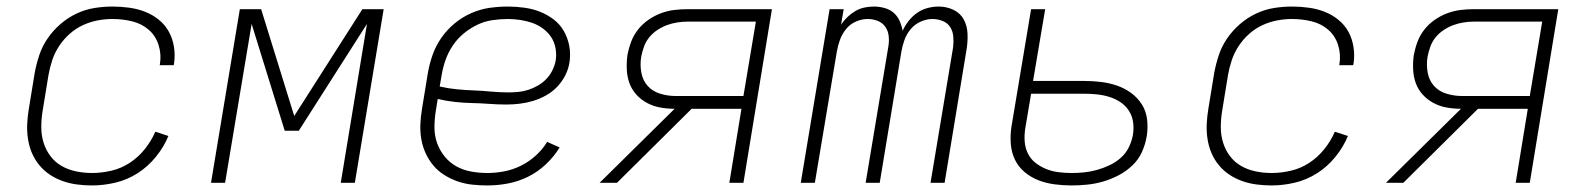

<svg xmlns="http://www.w3.org/2000/svg" viewBox="-20 -558 4840 586"><path d="M261 8Q238 8 215 5Q192 2 171 -5.5Q150 -13 132 -25Q114 -37 100 -54Q86 -71 77.5 -91Q69 -111 65.5 -133.5Q62 -156 63 -179Q64 -202 68 -226L86 -336Q91 -363 100 -390Q109 -417 125.5 -441Q142 -465 164.5 -484.5Q187 -504 213.5 -516.5Q240 -529 268 -533.5Q296 -538 323 -538Q349 -538 374.5 -534.5Q400 -531 423 -522Q446 -513 465 -497.5Q484 -482 495.5 -461Q507 -440 511 -414.5Q515 -389 511 -363Q511 -362 510.5 -361Q510 -360 510 -359H467Q468 -360 468 -360.5Q468 -361 468 -362Q473 -392 464 -420.5Q455 -449 433.5 -467.5Q412 -486 383 -493Q354 -500 323 -500Q300 -500 277 -495.5Q254 -491 232.5 -481Q211 -471 192.5 -454.5Q174 -438 160.5 -417.5Q147 -397 139.5 -374.5Q132 -352 128 -329L110 -219Q106 -195 106 -170Q106 -145 113 -122.5Q120 -100 134 -81.5Q148 -63 168 -51.5Q188 -40 212 -35Q236 -30 261 -30Q290 -30 320 -37Q350 -44 376 -61Q402 -78 422 -103Q442 -128 454 -156L494 -143Q480 -109 455.5 -79Q431 -49 399.5 -29Q368 -9 332 -0.5Q296 8 261 8Z M624 0 712 -530H777L878 -204L1086 -530H1151L1063 0H1020L1100 -485L892 -159H849L748 -485L667 0Z M1468 8Q1444 8 1421 5.5Q1398 3 1376.5 -4.5Q1355 -12 1336 -24Q1317 -36 1303 -52.5Q1289 -69 1279.5 -89.5Q1270 -110 1266 -132.5Q1262 -155 1263 -178.5Q1264 -202 1268 -226L1286 -336Q1291 -364 1300.5 -391Q1310 -418 1327 -442.5Q1344 -467 1367.5 -486.5Q1391 -506 1418.5 -518Q1446 -530 1474 -534Q1502 -538 1530 -538Q1555 -538 1580.5 -534.5Q1606 -531 1628.5 -522Q1651 -513 1670 -498.5Q1689 -484 1701 -463Q1713 -442 1717.5 -417.5Q1722 -393 1718 -367Q1715 -347 1705 -327.5Q1695 -308 1680 -292.5Q1665 -277 1646 -266.5Q1627 -256 1607 -250Q1587 -244 1566.5 -241.5Q1546 -239 1526 -239Q1499 -239 1472.5 -241Q1446 -243 1420 -243.5Q1394 -244 1367.5 -247Q1341 -250 1316 -256L1310 -219Q1306 -194 1306 -169Q1306 -144 1314 -121.5Q1322 -99 1337 -80.5Q1352 -62 1372.5 -50.5Q1393 -39 1417.5 -34.5Q1442 -30 1468 -30Q1493 -30 1519 -35Q1545 -40 1569.5 -52Q1594 -64 1615 -83Q1636 -102 1650 -125L1688 -108Q1671 -80 1646 -56.5Q1621 -33 1591.5 -18.5Q1562 -4 1530.5 2Q1499 8 1468 8ZM1532 -276Q1547 -276 1562.5 -277.5Q1578 -279 1593 -284Q1608 -289 1622 -297Q1636 -305 1647.5 -317Q1659 -329 1666 -343.5Q1673 -358 1676 -373Q1679 -392 1675.5 -411Q1672 -430 1662 -445Q1652 -460 1637 -471Q1622 -482 1605 -488Q1588 -494 1568.5 -497Q1549 -500 1530 -500Q1507 -500 1483 -496.5Q1459 -493 1437 -482.5Q1415 -472 1395.5 -456Q1376 -440 1362 -419Q1348 -398 1340 -375.5Q1332 -353 1328 -329L1322 -294Q1348 -288 1374 -285.5Q1400 -283 1426.5 -282Q1453 -281 1479 -278.5Q1505 -276 1532 -276Z M1810 0 2039 -226Q2016 -226 1994.5 -230Q1973 -234 1954.5 -244Q1936 -254 1922 -269.5Q1908 -285 1901 -304.5Q1894 -324 1893 -346Q1892 -368 1895 -390Q1899 -411 1906.5 -431Q1914 -451 1927.5 -468Q1941 -485 1959 -497.5Q1977 -510 1997 -517.5Q2017 -525 2037.5 -527.5Q2058 -530 2078 -530H2336L2249 0H2206L2243 -226H2091L1863 0ZM2042 -265H2249L2287 -492H2078Q2063 -492 2047 -489.5Q2031 -487 2016 -481.5Q2001 -476 1986.5 -466.5Q1972 -457 1961.5 -444Q1951 -431 1945.5 -415.5Q1940 -400 1937 -385Q1933 -360 1937.5 -336Q1942 -312 1957 -295.5Q1972 -279 1995 -272Q2018 -265 2042 -265Z M2424 0 2512 -530H2555L2547 -483Q2556 -496 2567 -506.5Q2578 -517 2591 -524.5Q2604 -532 2618.5 -535Q2633 -538 2647 -538Q2647 -538 2647 -538Q2647 -538 2647 -538Q2664 -538 2680 -533.5Q2696 -529 2707.5 -519Q2719 -509 2725.5 -494.5Q2732 -480 2735 -464Q2742 -480 2753.5 -494.5Q2765 -509 2779.5 -519Q2794 -529 2811 -533.5Q2828 -538 2845 -538Q2845 -538 2845 -538Q2845 -538 2845 -538Q2869 -538 2890 -528Q2911 -518 2921.5 -498.5Q2932 -479 2933 -455Q2934 -431 2930 -407L2863 0H2820L2889 -414Q2891 -430 2889.5 -446.5Q2888 -463 2880 -475.5Q2872 -488 2857 -494Q2842 -500 2826 -500Q2808 -500 2790 -492Q2772 -484 2759.5 -469Q2747 -454 2740.5 -436Q2734 -418 2731 -400L2665 0H2622L2691 -414Q2694 -430 2692.5 -446.5Q2691 -463 2682.5 -475.5Q2674 -488 2659.5 -494Q2645 -500 2628 -500Q2610 -500 2592 -492Q2574 -484 2562 -469Q2550 -454 2543.5 -436Q2537 -418 2534 -400L2467 0Z M3250 8Q3224 8 3198 4.5Q3172 1 3149 -8Q3126 -17 3107 -33Q3088 -49 3077.5 -71Q3067 -93 3065 -119Q3063 -145 3067 -171L3127 -530H3170L3133 -311H3288Q3314 -311 3339.5 -308Q3365 -305 3388.5 -297Q3412 -289 3432 -274.5Q3452 -260 3465 -239.5Q3478 -219 3481 -193.5Q3484 -168 3480 -143Q3476 -118 3465.5 -94.5Q3455 -71 3436 -53Q3417 -35 3394 -23Q3371 -11 3347 -4Q3323 3 3298.5 5.5Q3274 8 3250 8ZM3251 -30Q3270 -30 3289.5 -32Q3309 -34 3328.5 -39.5Q3348 -45 3367 -54Q3386 -63 3401.5 -77Q3417 -91 3426 -110Q3435 -129 3438 -148Q3441 -168 3438 -187Q3435 -206 3424.5 -221.5Q3414 -237 3398.5 -247Q3383 -257 3365 -262.5Q3347 -268 3327.5 -270Q3308 -272 3288 -272H3127L3109 -165Q3106 -145 3107.5 -125.5Q3109 -106 3117.5 -89Q3126 -72 3141 -60.5Q3156 -49 3173.5 -42Q3191 -35 3210.5 -32.5Q3230 -30 3251 -30Z M3861 8Q3838 8 3815 5Q3792 2 3771 -5.5Q3750 -13 3732 -25Q3714 -37 3700 -54Q3686 -71 3677.5 -91Q3669 -111 3665.5 -133.5Q3662 -156 3663 -179Q3664 -202 3668 -226L3686 -336Q3691 -363 3700 -390Q3709 -417 3725.5 -441Q3742 -465 3764.5 -484.5Q3787 -504 3813.5 -516.5Q3840 -529 3868 -533.5Q3896 -538 3923 -538Q3949 -538 3974.5 -534.5Q4000 -531 4023 -522Q4046 -513 4065 -497.5Q4084 -482 4095.5 -461Q4107 -440 4111 -414.5Q4115 -389 4111 -363Q4111 -362 4110.5 -361Q4110 -360 4110 -359H4067Q4068 -360 4068 -360.5Q4068 -361 4068 -362Q4073 -392 4064 -420.5Q4055 -449 4033.5 -467.5Q4012 -486 3983 -493Q3954 -500 3923 -500Q3900 -500 3877 -495.5Q3854 -491 3832.5 -481Q3811 -471 3792.5 -454.5Q3774 -438 3760.5 -417.5Q3747 -397 3739.5 -374.5Q3732 -352 3728 -329L3710 -219Q3706 -195 3706 -170Q3706 -145 3713 -122.5Q3720 -100 3734 -81.5Q3748 -63 3768 -51.5Q3788 -40 3812 -35Q3836 -30 3861 -30Q3890 -30 3920 -37Q3950 -44 3976 -61Q4002 -78 4022 -103Q4042 -128 4054 -156L4094 -143Q4080 -109 4055.5 -79Q4031 -49 3999.5 -29Q3968 -9 3932 -0.5Q3896 8 3861 8Z M4210 0 4439 -226Q4416 -226 4394.5 -230Q4373 -234 4354.5 -244Q4336 -254 4322 -269.5Q4308 -285 4301 -304.5Q4294 -324 4293 -346Q4292 -368 4295 -390Q4299 -411 4306.5 -431Q4314 -451 4327.5 -468Q4341 -485 4359 -497.5Q4377 -510 4397 -517.5Q4417 -525 4437.5 -527.5Q4458 -530 4478 -530H4736L4649 0H4606L4643 -226H4491L4263 0ZM4442 -265H4649L4687 -492H4478Q4463 -492 4447 -489.5Q4431 -487 4416 -481.5Q4401 -476 4386.5 -466.5Q4372 -457 4361.5 -444Q4351 -431 4345.5 -415.5Q4340 -400 4337 -385Q4333 -360 4337.5 -336Q4342 -312 4357 -295.5Q4372 -279 4395 -272Q4418 -265 4442 -265Z"/></svg>

Font: Iosevka Curly XLtEx
Style: Italic
Weight: 200
Width: 7
Italic angle: -9°
Monospace: yes
Designer: Belleve Invis
Foundry: Belleve Invis
Version: Version 11.1.0; ttfautohint (v1.8.3)